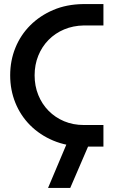

<svg xmlns="http://www.w3.org/2000/svg" viewBox="-20 -720 578 943"><path d="M389 0Q307 -2 241.5 -29.5Q176 -57 128.5 -104.5Q81 -152 55.5 -215Q30 -278 30 -350Q30 -422 55.5 -485Q81 -548 128.5 -595.5Q176 -643 241.5 -671Q307 -699 389 -700H488V-595H392Q339 -594 295 -575.5Q251 -557 218.5 -524Q186 -491 168 -446.5Q150 -402 150 -350Q150 -298 168 -253.5Q186 -209 218.5 -176Q251 -143 295 -124.5Q339 -106 392 -106H488V0ZM216 203 311 -22H422L325 203Z"/></svg>

Font: MuseoModerno SemiBold Medium
Style: Regular
Weight: 500
Version: Version 1.001